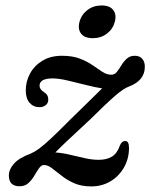

<svg xmlns="http://www.w3.org/2000/svg" viewBox="-20 -673 551 704"><path d="M453 -131Q453 -91 434.5 -58.8Q416 -26.5 384.8 -8Q353.5 10.5 314.5 10.5Q278.5 10.5 252 -1.2Q225.5 -13 205.8 -28.8Q186 -44.5 170.5 -56.2Q155 -68 141.5 -68Q131.5 -68 123.2 -56.2Q115 -44.5 106 -29Q97 -13.5 84.2 -1.8Q71.5 10 52 10Q12.5 10 12.5 -29.5Q12.5 -52 31.5 -73.2Q50.5 -94.5 93 -110Q107 -116 124 -128.5Q141 -141 167.5 -165.8Q194 -190.5 235 -232Q279.5 -276 309 -304.2Q338.5 -332.5 354.5 -349Q330 -352.5 295.8 -361.2Q261.5 -370 228.2 -377.8Q195 -385.5 173 -385.5Q125 -385.5 125 -358.5Q125 -353.5 128.5 -347.2Q132 -341 141.5 -335Q157 -326 157 -308Q157 -295 147.8 -287.5Q138.5 -280 125 -280Q102.5 -280 88.5 -296Q74.5 -312 74.5 -341.5Q74.5 -374.5 90.2 -403.5Q106 -432.5 135.8 -450.5Q165.5 -468.5 207 -468.5Q246 -468.5 273 -458Q300 -447.5 319.8 -433.8Q339.5 -420 355.5 -409.5Q371.5 -399 388.5 -399Q400 -399 408.5 -409.5Q417 -420 425.2 -433.8Q433.5 -447.5 445 -458Q456.5 -468.5 474 -468.5Q492.5 -468.5 502 -457Q511.5 -445.5 511 -427Q510.5 -377.5 452.5 -355.5Q433.5 -349 401.8 -321.5Q370 -294 309.5 -234Q257 -185 228.2 -158.2Q199.5 -131.5 183 -114Q208 -112.5 236 -105.8Q264 -99 291.2 -93Q318.5 -87 341.5 -87Q371.5 -87 390.8 -99Q410 -111 420 -140.5Q427 -156 439 -156Q453 -156 453 -131ZM320.5 -533Q290.5 -533 277.5 -549.5Q264.5 -566 271.5 -593Q278.5 -619.5 300.5 -636.2Q322.5 -653 352.5 -653Q382.5 -653 395.2 -636.2Q408 -619.5 401 -593Q394 -566.5 372.2 -549.8Q350.5 -533 320.5 -533Z"/></svg>

Font: Fraunces 9pt S050
Style: Italic
Weight: 400
Italic angle: -16°
Version: Version 1.000; ttfautohint (v1.8.3)